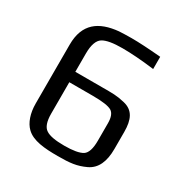

<svg xmlns="http://www.w3.org/2000/svg" viewBox="-156 -787 892 925"><g transform="rotate(30 290.0 -325.0)"><path d="M509 -251C509 -319 490 -361 435 -374C390 -385 367 -384 307 -384H160V-486C160 -533 171 -564 192 -577C213 -590 249 -596 301 -596C348 -596 407 -592 478 -583V-651C409 -657 355 -660 314 -660C287 -660 264 -659 245 -658C139 -648 71 -601 71 -484V-156C71 -102 87 -57 113 -32C150 5 216 10 289 10C357 10 394 6 441 -16C488 -38 509 -86 509 -156ZM420 -151C420 -107 411 -79 393 -67C374 -55 340 -49 291 -49C242 -49 208 -55 189 -68C170 -80 160 -108 160 -151V-326H290C344 -326 379 -321 396 -311C412 -301 420 -280 420 -248Z"/></g></svg>

Font: Gamestation Text
Style: Bold
Weight: 400
Designer: Jonas Hecksher
Foundry: Jonas Hecksher, Playtypeª, e-types AS
Version: Version 1.003